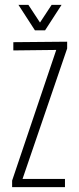

<svg xmlns="http://www.w3.org/2000/svg" viewBox="-20 -772 327 792"><path d="M30 0V-27L212 -566L35 -564V-598L257 -600V-572L73 -34H248V0ZM56 -752H97L145 -679L193 -752H234L166 -647H124Z"/></svg>

Font: Big Shoulders Text Thin
Style: Regular
Weight: 100
Designer: Patric King
Foundry: XO Type Co
Version: Version 1.000; ttfautohint (v1.8.2)